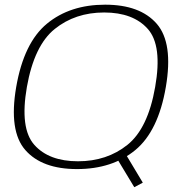

<svg xmlns="http://www.w3.org/2000/svg" viewBox="-20 -700 777 800"><path d="M539.5 80 575 61 501.5 -61.5 465 -43.5ZM301 4.5Q447.5 4.5 543.5 -74.5Q639.5 -153.5 671 -337.5Q702.5 -521 633.2 -600.8Q564 -680.5 418 -680.5Q271.5 -680.5 175.5 -601.2Q79.5 -522 47.5 -337.5Q16 -154 85.5 -74.8Q155 4.5 301 4.5ZM305 -28Q184 -28 123 -96.5Q62 -165 92 -337.5Q122.5 -510.5 208 -579.2Q293.5 -648 414 -648Q535 -648 596 -579.2Q657 -510.5 626.5 -337.5Q596.5 -165 511 -96.5Q425.5 -28 305 -28Z"/></svg>

Font: Anybody SemiExpanded ExtraLight
Style: Italic
Weight: 250
Width: 6
Italic angle: -10°
Version: Version 1.113;gftools[0.9.25]